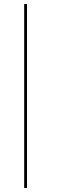

<svg xmlns="http://www.w3.org/2000/svg" viewBox="-20 -797 308 957"><path d="M100.5 140V-777H114.5V140Z"/></svg>

Font: Epilogue Thin
Style: Regular
Weight: 250
Designer: Tyler Finck
Foundry: Etcetera Type Co
Version: Version 2.111